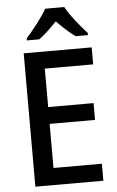

<svg xmlns="http://www.w3.org/2000/svg" viewBox="-62 -983 624 1024"><g transform="rotate(-5 250.5 -470.5)"><path d="M322 -941H220C196 -897 144 -833 108 -792V-781H174C204 -802 237 -834 270 -869C304 -834 337 -803 369 -781H435V-792C399 -832 345 -896 322 -941ZM449 0V-91H190V-327H433V-417H190V-623H449V-714H85V0Z"/></g></svg>

Font: Noto Sans Khmer SemiCondensed Medium
Style: Regular
Weight: 500
Width: 4
Designer: Danh Hong and the Monotype Design Team
Foundry: Monotype Imaging Inc.
Version: Version 2.004